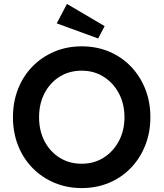

<svg xmlns="http://www.w3.org/2000/svg" viewBox="-20 -948 833 978"><path d="M396 10Q321 10 257 -17Q193 -44 145.5 -92.5Q98 -141 72 -207Q46 -273 46 -351Q46 -429 72 -495Q98 -561 145.5 -609.5Q193 -658 257 -685Q321 -712 396 -712Q472 -712 536 -685Q600 -658 647 -609Q694 -560 720 -494.5Q746 -429 746 -351Q746 -274 720 -208Q694 -142 647 -93Q600 -44 536 -17Q472 10 396 10ZM396 -114Q459 -114 508 -145Q557 -176 585.5 -229.5Q614 -283 614 -351Q614 -419 585.5 -472.5Q557 -526 508 -557Q459 -588 396 -588Q333 -588 284 -557.5Q235 -527 207 -473.5Q179 -420 179 -351Q179 -282 207 -228.5Q235 -175 284 -144.5Q333 -114 396 -114ZM480 -752 269 -829 321 -928 513 -815Z"/></svg>

Font: Lexend Deca Medium
Style: Regular
Weight: 500
Designer: Bonnie Shaver-Troup, Thomas Jockin
Foundry: Lexend
Version: Version 1.008; ttfautohint (v1.8.4.7-5d5b)